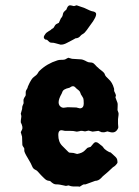

<svg xmlns="http://www.w3.org/2000/svg" viewBox="-20 -684 523 722"><path d="M293.9 -458.5Q300.3 -456.1 306.2 -452.6Q312 -449.2 319.3 -449.2Q327.1 -449.2 331.1 -446.3Q335 -443.4 340.3 -437.5Q345.7 -431.2 348.1 -430.2Q350.1 -427.2 361.8 -418.5Q373.5 -409.7 374.5 -403.3Q376 -397.5 389.2 -385.7Q402.3 -374 408.2 -353Q409.2 -351.1 409.2 -347.7V-341.8Q416 -328.1 416 -325.2L414.1 -317.9Q415 -314 418 -307.1Q420.9 -299.8 421.9 -296.9Q422.9 -293.9 422.4 -284.2Q421.9 -274.4 421.9 -270L425.8 -258.8Q426.8 -256.8 423.8 -235.8V-219.2L424.8 -206.1Q424.8 -203.1 423.8 -201.2Q415 -182.1 395 -187L383.8 -189.9L374 -187Q371.1 -186 361.8 -187L350.1 -191.9L328.1 -189L313 -192.9L299.8 -189.9L289.1 -191.9Q285.2 -192.9 277.3 -190.4Q269.5 -188 263.7 -189.9Q257.3 -191.9 242.2 -191.9H224.1Q221.7 -191.9 216.8 -193.4Q199.2 -198.2 199.2 -176.3Q199.2 -150.4 213.9 -135.7Q228.5 -121.1 233.9 -115.7Q238.8 -109.9 242.2 -109.9L255.9 -108.9L270 -105Q289.1 -108.4 297.9 -117.2Q306.2 -126 308.1 -127.4Q310.1 -128.9 314.5 -129.9Q318.8 -130.9 320.8 -131.8Q322.3 -132.8 329.1 -141.6Q335.9 -150.4 341.3 -149.4Q346.7 -148.9 351.6 -144.5Q356.4 -140.1 359.4 -138.2Q364.7 -135.3 368.7 -129.4Q372.1 -123.5 381.8 -117.2Q391.6 -110.8 396 -110.8Q405.8 -101.1 413.1 -95.2Q419.9 -88.9 420.9 -82.5Q421.9 -76.2 421.9 -74.2Q421.9 -69.8 415.5 -63.5Q409.2 -57.1 404.8 -55.2Q384.8 -36.1 375 -28.3Q365.2 -20.5 360.4 -14.6Q350.1 -3.9 337.9 -3.9L303.2 8.8Q301.3 9.8 297.4 9.3Q293.5 8.8 288.1 12.7Q282.2 17.1 279.8 18.1L273.4 17.1H254.4Q247.6 17.1 237.8 13.2L228 15.1Q201.7 8.8 191.9 9.3Q182.1 10.3 168.9 -2.9Q167 -3.9 162.1 -4.4Q157.2 -4.9 152.3 -8.3Q147.5 -11.7 134.3 -25.4Q121.6 -39.1 120.1 -41Q118.2 -43 111.3 -46.4Q104.5 -49.8 101.1 -58.1Q98.1 -66.9 84.5 -89.4Q70.8 -111.8 71.3 -118.2Q71.8 -125 70.8 -127Q69.8 -128.9 66.9 -132.8Q64 -136.7 64 -140.1L63 -169.9L58.1 -187L63 -196.8Q67.4 -205.6 58.1 -224.1Q58.1 -233.4 59.6 -240.2Q61 -247.1 59.6 -251Q58.1 -254.9 58.1 -256.3Q58.1 -257.8 61 -266.6Q64 -275.4 63.5 -279.3Q63 -283.7 68.8 -295.9Q68.8 -297.9 68.4 -304.7Q67.9 -311.5 71.8 -317.4Q76.2 -323.2 76.7 -326.2Q77.1 -329.1 76.7 -334.5Q76.2 -341.8 80.1 -347.2Q84 -352.5 85 -358.9Q98.1 -389.2 107.9 -395Q117.7 -401.4 122.1 -408.7Q126 -416 128.9 -418Q156.7 -444.8 195.8 -457Q201.2 -459 210 -459Q218.8 -459 222.7 -460Q226.6 -460.9 230 -463.4Q233.9 -465.8 236.8 -466.8L251 -462.9Q269 -461.9 273.9 -461.4Q278.3 -460.9 283.2 -460.9Q288.1 -460.9 293.9 -458.5ZM234.9 -280.8 267.1 -279.8Q269 -279.8 274.9 -277.8Q280.8 -275.9 284.2 -276.9Q294.9 -279.3 294.9 -294.9Q294.9 -310.5 293 -314.9Q291 -319.3 288.1 -323.2Q283.7 -328.6 282.2 -335Q280.3 -341.3 274.9 -345.2Q270 -349.1 268.6 -350.1Q267.1 -351.1 264.2 -354.5Q255.9 -364.3 245.1 -356.4Q243.2 -355 241.2 -354Q217.3 -349.1 214.4 -337.9Q213.9 -335.9 212.9 -334.5Q211.9 -333 211.9 -332Q189 -292 211.9 -280.3Q215.8 -278.8 219.2 -278.8ZM231.9 -653.8Q237.3 -666.5 247.1 -663.6Q256.8 -661.1 258.3 -661.1L268.1 -664.1Q269 -664.1 276.9 -661.1L297.9 -653.8Q321.3 -642.1 329.1 -641.1Q336.9 -640.1 340.8 -634.8Q345.7 -623 318.4 -587.9Q314.5 -582 306.6 -571.3Q298.3 -559.6 291.5 -556.2Q285.2 -552.7 282.7 -549.3Q275.4 -540 264.2 -540Q261.7 -538.1 252.9 -533.7Q244.1 -529.3 231.4 -522.5Q218.8 -515.6 208 -516.1L189.9 -521Q189 -521 182.1 -522.9Q168.9 -522.9 166 -525.9Q163.1 -528.8 161.6 -529.8Q160.2 -531.2 158.2 -533.2Q156.2 -535.2 150.9 -535.2Q139.2 -542 149.9 -555.2Q153.8 -561.5 162.6 -566.4Q171.4 -571.3 172.9 -573.2Q173.8 -575.2 177.7 -576.7Q181.6 -578.1 185.1 -585.4Q188.5 -592.3 194.3 -594.7Q200.2 -597.2 201.2 -598.1L209 -615.2Q215.3 -621.6 216.3 -629.4Q217.3 -637.2 223.1 -642.1Q229 -647 230 -648.4Q231 -649.9 231 -651.4Q231 -652.8 231.9 -653.8Z"/></svg>

Font: AntiqueNobleBoldCondensed
Style: BoldCondensed
Weight: 700
Version: Version 001.000